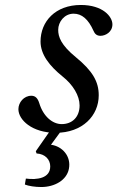

<svg xmlns="http://www.w3.org/2000/svg" viewBox="-20 -522 472 772"><path d="M80 220C95 226 121 230 146 230C199 230 248 203 257 157C267 107 231 66 185 60L229 0H184L124 86L127 95C162 97 182 120 182 147C182 195 129 202 84 196ZM54 -83C54 -40 109 12 204 12C312 12 377 -57 377 -139C377 -194 352 -237 285 -292C225 -341 214 -374 214 -402C214 -434 239 -467 276 -467C309 -467 335 -445 356 -398C361 -386 369 -378 384 -378C404 -378 432 -393 432 -424C432 -455 394 -502 305 -502C203 -502 143 -436 143 -355C143 -303 179 -257 231 -215C274 -181 300 -137 300 -98C300 -51 270 -23 228 -23C191 -23 154 -54 138 -107C132 -126 123 -137 106 -137C76 -137 54 -110 54 -83Z"/></svg>

Font: Heuristica
Style: Italic
Weight: 400
Italic angle: -13°
Version: Version 1.0.1